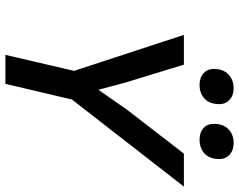

<svg xmlns="http://www.w3.org/2000/svg" viewBox="-107 -777 884 710"><g transform="rotate(90 335.0 -422.0)"><path d="M294 -718Q267 -718 250.5 -733Q234 -748 235 -774Q236 -807 256 -825.5Q276 -844 307 -844Q333 -844 349.5 -828.5Q366 -813 365 -788Q364 -754 344.5 -736Q325 -718 294 -718ZM496 -718Q469 -718 453 -733Q437 -748 438 -774Q439 -807 458.5 -825.5Q478 -844 509 -844Q536 -844 552.5 -828.5Q569 -813 568 -788Q567 -754 547.5 -736Q528 -718 496 -718ZM183 0 242 -254 109 -660H219L285 -445L312 -344L386 -450L548 -660H670L348 -246L290 0Z"/></g></svg>

Font: Elaine Sans Medium
Style: Italic
Weight: 500
Italic angle: -13°
Designer: Wei Huang
Foundry: Wei Huang
Version: Version 2.001;December 24, 2019;FontCreator 12.0.0.2547 64-b